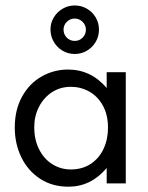

<svg xmlns="http://www.w3.org/2000/svg" viewBox="-20 -685 553 717"><path d="M63 -325.2Q90.3 -374 136 -399.7Q181.6 -425.3 233.9 -425.3Q319.8 -425.3 378.4 -356.4V-415.5H449.7V0H378.4V-57.6Q319.8 12.2 235.4 12.2Q175.3 12.2 129.9 -17.3Q84.5 -46.9 59.8 -97.4Q35.2 -147.9 35.2 -208.5Q35.2 -275.9 63 -325.2ZM126.5 -126.5Q145 -90.3 176.3 -71.3Q207.5 -52.2 244.1 -52.2Q287.6 -52.2 319.1 -73.2Q350.6 -94.2 366.9 -129.6Q383.3 -165 383.3 -208Q383.3 -255.9 364.3 -290.5Q345.2 -325.2 313.5 -343Q281.7 -360.8 244.6 -360.8Q205.1 -360.8 174.1 -340.6Q143.1 -320.3 125.5 -285.9Q107.9 -251.5 107.9 -210.4Q107.9 -162.1 126.5 -126.5ZM180.7 -619.6Q192.9 -640.1 213.6 -652.3Q234.4 -664.6 258.8 -664.6Q283.7 -664.6 304.4 -652.6Q325.2 -640.6 337.4 -619.9Q349.6 -599.1 349.6 -574.2Q349.6 -549.3 337.4 -528.6Q325.2 -507.8 304.4 -495.6Q283.7 -483.4 259.3 -483.4Q234.4 -483.4 213.6 -495.6Q192.9 -507.8 180.7 -529.1Q168.5 -550.3 168.5 -575.2Q168.5 -599.1 180.7 -619.6ZM229.5 -544.4Q241.7 -532.2 259.3 -532.2Q276.4 -532.2 288.6 -544.4Q300.8 -556.6 300.8 -574.2Q300.8 -591.3 288.3 -603.5Q275.9 -615.7 259.3 -615.7Q241.7 -615.7 229.5 -603.5Q217.3 -591.3 217.3 -574.7Q217.3 -556.6 229.5 -544.4Z"/></svg>

Font: NMS Futura Pro Book
Style: Regular
Weight: 400
Designer: Blend3rman
Version: Version 0.1